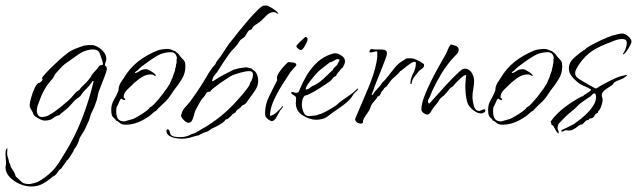

<svg xmlns="http://www.w3.org/2000/svg" viewBox="-91 -431 2319 699"><path d="M22 248Q3 248 -18.5 239Q-40 230 -55.5 214Q-71 198 -71 177V176Q-70 174 -69.5 169.5Q-69 165 -69 164Q-69 156 -70 147.5Q-71 139 -71 131Q-71 126 -70.5 120Q-70 114 -67 110L-64 109Q-64 113 -64.5 117.5Q-65 122 -65 127Q-65 135 -62 143Q-59 151 -58 160Q-55 164 -54 168Q-53 172 -52 176Q-47 185 -41.5 193Q-36 201 -34 211Q-20 224 -12 231.5Q-4 239 16 239Q20 239 33 235.5Q46 232 47 231Q76 215 98 193Q112 179 123 162Q134 145 144 128Q182 67 208 0Q234 -67 250 -136H246Q236 -120 223 -107.5Q210 -95 200 -79H197L196 -76Q186 -72 173 -56.5Q160 -41 150 -33L128 -15Q126 -15 126 -12Q113 -10 102.5 -1Q92 8 72 8Q63 8 49.5 0.5Q36 -7 31 -14Q30 -17 29 -20Q28 -23 26 -26Q23 -31 20 -36.5Q17 -42 17 -48Q17 -56 22.5 -76Q28 -96 36.5 -113Q45 -130 54 -130Q56 -132 60 -135Q64 -138 64 -142Q64 -143 63.5 -143.5Q63 -144 63 -145H61Q63 -151 77 -166Q91 -181 109.5 -198.5Q128 -216 145 -230Q162 -244 169 -247Q181 -253 193.5 -257.5Q206 -262 218 -266V-265Q226 -267 231 -267Q237 -267 243 -267Q249 -267 254 -265Q269 -260 282.5 -246.5Q296 -233 296 -216Q296 -210 293.5 -204.5Q291 -199 291 -192Q298 -189 298 -180Q298 -175 292 -158.5Q286 -142 279 -124.5Q272 -107 269 -99Q266 -89 264 -77.5Q262 -66 257 -55Q254 -45 249.5 -35.5Q245 -26 240 -16Q238 -10 236.5 -4Q235 2 233 7Q230 14 226.5 21Q223 28 220 36Q217 43 209 55Q201 67 199 72Q192 98 177 115H178Q178 117 173 125Q168 133 162.5 141.5Q157 150 155 152Q151 152 151 156Q150 158 143 167Q136 176 135 178Q134 181 131 183Q128 185 126 187Q122 191 118 197Q114 203 109 208Q104 209 92.5 219Q81 229 63.5 238.5Q46 248 22 248ZM62 -5Q68 -5 77 -7.5Q86 -10 90 -14Q91 -14 92 -15.5Q93 -17 94 -16H95Q112 -27 127.5 -39.5Q143 -52 159 -66Q168 -74 177.5 -86Q187 -98 197 -103L199 -104V-106Q208 -117 219 -127Q230 -137 238 -149Q240 -152 242 -155.5Q244 -159 246 -162L264 -182L270 -191Q276 -195 282 -195Q283 -196 284 -196Q284 -201 280.5 -212.5Q277 -224 273 -234.5Q269 -245 264 -247Q260 -250 253 -250.5Q246 -251 241 -251L227 -248Q210 -244 194.5 -233Q179 -222 165 -212L144 -197Q135 -190 128 -181.5Q121 -173 113 -165Q109 -161 106.5 -155Q104 -149 100 -144Q83 -126 71.5 -106Q60 -86 52 -62Q49 -55 46 -46.5Q43 -38 43 -29Q43 -19 47.5 -12Q52 -5 62 -5Z M367 23Q351 23 343.5 15.5Q336 8 331 8Q330 3 322 -3Q314 -9 314 -31Q314 -51 323 -66Q332 -81 339 -98Q341 -103 341 -108.5Q341 -114 343 -118Q345 -125 349 -131Q353 -137 357 -143Q380 -182 411 -206.5Q442 -231 484 -248H485Q490 -250 501 -251.5Q512 -253 517 -253Q527 -253 535 -249Q543 -245 549 -245L547 -243Q556 -239 561 -231.5Q566 -224 572 -218Q574 -216 576 -214Q578 -212 579 -210Q582 -207 583 -201Q584 -195 584 -190Q584 -164 571 -143Q558 -122 542 -102Q535 -92 528.5 -82Q522 -72 513 -63Q511 -61 502.5 -53Q494 -45 486.5 -37.5Q479 -30 478 -28Q471 -25 465 -19Q459 -13 452 -8Q434 5 412 14Q390 23 367 23ZM362 11Q362 11 376 7Q390 3 394 2Q399 0 413.5 -8.5Q428 -17 441 -26.5Q454 -36 454 -40Q461 -42 473.5 -55.5Q486 -69 498 -84.5Q510 -100 514 -106Q516 -108 521 -116.5Q526 -125 527 -125Q528 -129 530.5 -133.5Q533 -138 533 -141Q536 -143 539 -154.5Q542 -166 544 -166L543 -167Q544 -169 544.5 -170.5Q545 -172 546 -173Q546 -179 548 -184.5Q550 -190 550 -196Q552 -200 552 -206Q552 -212 552 -216L553 -217V-218Q553 -227 547.5 -234Q542 -241 531 -241Q503 -241 480.5 -227.5Q458 -214 437 -198Q430 -193 423 -187.5Q416 -182 410 -175Q408 -174 404 -171Q400 -168 400 -165Q409 -166 417.5 -172.5Q426 -179 442 -179Q447 -179 461.5 -170Q476 -161 476 -156V-154Q470 -156 467.5 -158Q465 -160 457 -160Q437 -160 416.5 -144.5Q396 -129 383 -115Q377 -110 371.5 -104Q366 -98 362 -91Q359 -84 359 -75Q361 -76 363 -72.5Q365 -69 365 -67H362Q357 -67 354.5 -69.5Q352 -72 350 -72Q346 -69 341 -56Q336 -43 334 -43Q333 -39 332.5 -34.5Q332 -30 332 -26Q332 -10 338 0.5Q344 11 362 11Z M571 74Q563 74 549.5 72Q536 70 525.5 63.5Q515 57 515 46Q515 40 519 40Q525 40 526.5 47Q528 54 530 58Q535 65 544 66.5Q553 68 560 68Q565 68 570.5 68Q576 68 581 67Q584 65 590 65Q595 63 601 60Q607 57 611 56Q619 54 626 49.5Q633 45 640 41Q678 20 711.5 -7Q745 -34 773 -66Q779 -72 790 -85Q801 -98 810.5 -111Q820 -124 820 -131Q825 -136 827.5 -144.5Q830 -153 830 -160Q830 -172 817 -172Q803 -172 784 -166.5Q765 -161 753 -156Q749 -154 736.5 -146Q724 -138 710 -128Q696 -118 685.5 -109.5Q675 -101 675 -98Q673 -97 670 -97Q667 -97 665 -96Q661 -95 657.5 -88Q654 -81 651 -78Q641 -68 634.5 -55Q628 -42 621 -30Q618 -24 615.5 -13Q613 -2 608.5 7Q604 16 595 16Q588 16 578 6Q568 -4 568 -11Q568 -12 569 -14Q570 -16 570 -17Q574 -31 583.5 -41Q593 -51 601 -61Q609 -73 618 -85Q627 -97 635 -110Q648 -129 662.5 -154.5Q677 -180 692 -196L693 -197Q694 -202 700.5 -210.5Q707 -219 711 -224Q722 -240 732.5 -256.5Q743 -273 756 -288Q762 -296 778 -316Q794 -336 812.5 -357.5Q831 -379 847.5 -395Q864 -411 871 -411V-410L878 -411Q883 -411 893.5 -405Q904 -399 913 -392Q922 -385 922 -381L918 -382Q911 -387 905 -387Q890 -387 876 -371.5Q862 -356 850 -348Q845 -344 840 -341Q835 -338 830 -333Q829 -331 828 -329.5Q827 -328 826 -326Q825 -324 820.5 -322.5Q816 -321 814 -319Q813 -319 807 -308.5Q801 -298 799 -296Q796 -294 789.5 -289.5Q783 -285 781 -281Q770 -263 755 -249Q750 -244 740 -230Q730 -216 720.5 -201.5Q711 -187 707 -180Q700 -168 692 -159.5Q684 -151 681 -137L684 -135Q703 -148 722 -158Q741 -168 761 -178Q765 -178 768 -179.5Q771 -181 775 -181Q779 -183 790.5 -184Q802 -185 806 -186Q809 -185 819 -183Q829 -181 829 -177Q839 -173 844 -161Q849 -149 849 -138Q849 -119 838.5 -103Q828 -87 817 -73Q813 -68 810 -63Q807 -58 802 -53Q800 -51 795 -49Q790 -47 789 -45Q782 -36 781 -36.5Q780 -37 774 -32Q767 -25 767 -23Q767 -21 755 -15Q753 -11 747 -6Q741 -1 738 2L729 5Q728 10 718.5 16.5Q709 23 698.5 28.5Q688 34 683 36Q677 39 672 43Q667 47 660 49Q656 50 645 55Q634 60 632 62H630Q629 62 628 62.5Q627 63 625 63Q612 67 599 70.5Q586 74 571 74Z M1004 -249Q1000 -249 994 -254Q988 -259 988 -263Q988 -265 995 -272.5Q1002 -280 1010.5 -287.5Q1019 -295 1021 -297Q1029 -295 1029 -288Q1029 -284 1024.5 -274.5Q1020 -265 1014.5 -257Q1009 -249 1004 -249ZM898 10Q895 10 892.5 8Q890 6 887 5Q880 -1 877 -5Q874 -9 874 -19Q874 -51 889 -80.5Q904 -110 917 -137Q919 -139 918 -141.5Q917 -144 917 -146Q917 -155 924.5 -166.5Q932 -178 942 -189Q952 -200 958 -205Q964 -205 976 -203.5Q988 -202 988 -194Q988 -193 978 -182Q968 -171 966 -168Q953 -148 935.5 -120.5Q918 -93 905 -64Q892 -35 892 -9Q904 -11 917.5 -23.5Q931 -36 938 -45H939V-44Q939 -40 935 -36Q931 -32 929 -29Q925 -22 916.5 -6Q908 10 898 10Z M1061 5Q1036 5 1011 -11Q986 -27 986 -55Q986 -60 986.5 -65Q987 -70 987 -74Q987 -80 978 -84.5Q969 -89 969 -95Q970 -96 972 -96Q976 -96 980 -94.5Q984 -93 988 -93Q991 -93 995 -95Q997 -97 1003.5 -113Q1010 -129 1023 -152Q1036 -175 1056 -196.5Q1076 -218 1104 -230Q1110 -232 1116.5 -234.5Q1123 -237 1129 -237Q1140 -237 1152.5 -228.5Q1165 -220 1165 -208Q1165 -201 1162 -195.5Q1159 -190 1156 -184L1151 -181Q1148 -176 1140.5 -167.5Q1133 -159 1133 -155Q1133 -155 1132.5 -155Q1132 -155 1132 -154L1128 -153Q1122 -149 1118 -143Q1114 -137 1109 -134Q1090 -121 1071.5 -109Q1053 -97 1032 -87Q1028 -85 1023 -84Q1018 -83 1015 -79Q1011 -73 1009.5 -65Q1008 -57 1008 -49Q1008 -37 1014 -22.5Q1020 -8 1035 -8Q1037 -8 1038.5 -8.5Q1040 -9 1041 -9Q1047 -9 1052.5 -10Q1058 -11 1064 -12L1070 -15H1071Q1076 -15 1090.5 -22.5Q1105 -30 1119 -38.5Q1133 -47 1136 -50Q1138 -51 1139.5 -53Q1141 -55 1142 -56Q1159 -69 1177 -81Q1195 -93 1211 -109V-108H1213Q1212 -103 1205.5 -98Q1199 -93 1196 -88Q1185 -68 1161 -50Q1137 -32 1117 -19Q1110 -14 1103.5 -8.5Q1097 -3 1089 0Q1074 5 1061 5ZM1022 -105Q1030 -105 1037.5 -111.5Q1045 -118 1049 -119L1050 -118V-119Q1069 -128 1086.5 -144Q1104 -160 1119 -175H1121Q1121 -181 1130 -188.5Q1139 -196 1139 -201Q1141 -203 1143 -207.5Q1145 -212 1145 -214Q1142 -216 1136 -216Q1131 -214 1123 -209Q1115 -204 1109 -204Q1109 -203 1099.5 -196Q1090 -189 1080 -181Q1070 -173 1067 -170Q1062 -165 1051 -152Q1040 -139 1031 -126Q1022 -113 1022 -106Z M1222 19Q1216 19 1210 15.5Q1204 12 1202 5Q1202 4 1202.5 0.5Q1203 -3 1204 -3L1252 -116Q1259 -133 1267 -156.5Q1275 -180 1279.5 -203.5Q1284 -227 1282 -244Q1276 -244 1269 -242Q1262 -240 1256 -240Q1254 -240 1254 -243Q1254 -246 1256.5 -249.5Q1259 -253 1266 -252Q1268 -251 1275 -251Q1287 -251 1302 -250.5Q1317 -250 1318 -237Q1318 -232 1311.5 -214Q1305 -196 1295.5 -173Q1286 -150 1278 -129.5Q1270 -109 1267 -99Q1262 -89 1262 -85H1265Q1273 -98 1283.5 -108.5Q1294 -119 1302 -132Q1308 -136 1320 -151.5Q1332 -167 1345.5 -183.5Q1359 -200 1371 -207Q1373 -208 1380 -212.5Q1387 -217 1388 -218Q1391 -218 1394.5 -218.5Q1398 -219 1401 -219Q1404 -219 1406.5 -218.5Q1409 -218 1412 -218Q1415 -218 1425 -213.5Q1435 -209 1444 -203.5Q1453 -198 1453 -195Q1453 -186 1446 -181.5Q1439 -177 1434 -172Q1427 -163 1418.5 -152.5Q1410 -142 1408 -130L1407 -125L1406 -124Q1406 -124 1405.5 -125Q1405 -126 1404 -126L1403 -125Q1403 -145 1413 -163.5Q1423 -182 1423 -201Q1423 -206 1419 -206Q1412 -206 1400 -197.5Q1388 -189 1378 -180.5Q1368 -172 1366 -172Q1364 -168 1354.5 -159Q1345 -150 1341 -147Q1334 -141 1328.5 -133Q1323 -125 1317 -117Q1316 -116 1313 -114Q1310 -112 1308 -110Q1304 -103 1298 -97Q1296 -93 1294.5 -89Q1293 -85 1289 -81L1284 -80Q1280 -72 1274 -65.5Q1268 -59 1263 -52Q1259 -45 1256.5 -37Q1254 -29 1249 -23Q1243 -15 1236.5 -4.5Q1230 6 1230 17H1229Q1225 19 1222 19Z M1464 -14Q1458 -14 1450.5 -20Q1443 -26 1443 -32Q1443 -51 1453 -78Q1463 -105 1477.5 -134Q1492 -163 1506.5 -189Q1521 -215 1531 -232Q1536 -241 1539.5 -251Q1543 -261 1550 -269Q1558 -268 1568.5 -264Q1579 -260 1579 -249Q1579 -241 1569.5 -231.5Q1560 -222 1555 -216Q1533 -191 1515.5 -162Q1498 -133 1484 -103Q1481 -97 1479 -91.5Q1477 -86 1475 -81Q1473 -76 1470 -71.5Q1467 -67 1467 -62Q1467 -60 1468 -57Q1469 -54 1472 -54Q1480 -62 1497 -81.5Q1514 -101 1534 -122.5Q1554 -144 1570.5 -160Q1587 -176 1593 -179Q1595 -180 1597 -180.5Q1599 -181 1601 -181Q1617 -181 1626 -166.5Q1635 -152 1635 -138Q1635 -122 1632 -107Q1629 -92 1629 -77Q1629 -65 1634 -46Q1639 -27 1655 -27Q1659 -29 1664 -31Q1669 -33 1673 -33Q1676 -33 1676 -29Q1676 -24 1670.5 -21Q1665 -18 1661 -18Q1646 -18 1630 -31.5Q1614 -45 1610 -59Q1606 -74 1604.5 -89.5Q1603 -105 1603 -120Q1603 -127 1604.5 -140.5Q1606 -154 1606 -158Q1600 -158 1590 -149.5Q1580 -141 1571 -131.5Q1562 -122 1558 -117Q1556 -115 1552.5 -113Q1549 -111 1546 -108Q1542 -103 1537 -96.5Q1532 -90 1527 -85Q1525 -83 1518.5 -78Q1512 -73 1510 -70Q1505 -60 1497 -51Q1489 -42 1482 -32Q1480 -29 1478 -24.5Q1476 -20 1473 -18Q1470 -14 1464 -14Z M1739 23Q1723 23 1715.5 15.5Q1708 8 1703 8Q1702 3 1694 -3Q1686 -9 1686 -31Q1686 -51 1695 -66Q1704 -81 1711 -98Q1713 -103 1713 -108.5Q1713 -114 1715 -118Q1717 -125 1721 -131Q1725 -137 1729 -143Q1752 -182 1783 -206.5Q1814 -231 1856 -248H1857Q1862 -250 1873 -251.5Q1884 -253 1889 -253Q1899 -253 1907 -249Q1915 -245 1921 -245L1919 -243Q1928 -239 1933 -231.5Q1938 -224 1944 -218Q1946 -216 1948 -214Q1950 -212 1951 -210Q1954 -207 1955 -201Q1956 -195 1956 -190Q1956 -164 1943 -143Q1930 -122 1914 -102Q1907 -92 1900.5 -82Q1894 -72 1885 -63Q1883 -61 1874.5 -53Q1866 -45 1858.5 -37.5Q1851 -30 1850 -28Q1843 -25 1837 -19Q1831 -13 1824 -8Q1806 5 1784 14Q1762 23 1739 23ZM1734 11Q1734 11 1748 7Q1762 3 1766 2Q1771 0 1785.5 -8.5Q1800 -17 1813 -26.5Q1826 -36 1826 -40Q1833 -42 1845.5 -55.5Q1858 -69 1870 -84.5Q1882 -100 1886 -106Q1888 -108 1893 -116.5Q1898 -125 1899 -125Q1900 -129 1902.5 -133.5Q1905 -138 1905 -141Q1908 -143 1911 -154.5Q1914 -166 1916 -166L1915 -167Q1916 -169 1916.5 -170.5Q1917 -172 1918 -173Q1918 -179 1920 -184.5Q1922 -190 1922 -196Q1924 -200 1924 -206Q1924 -212 1924 -216L1925 -217V-218Q1925 -227 1919.5 -234Q1914 -241 1903 -241Q1875 -241 1852.5 -227.5Q1830 -214 1809 -198Q1802 -193 1795 -187.5Q1788 -182 1782 -175Q1780 -174 1776 -171Q1772 -168 1772 -165Q1781 -166 1789.5 -172.5Q1798 -179 1814 -179Q1819 -179 1833.5 -170Q1848 -161 1848 -156V-154Q1842 -156 1839.5 -158Q1837 -160 1829 -160Q1809 -160 1788.5 -144.5Q1768 -129 1755 -115Q1749 -110 1743.5 -104Q1738 -98 1734 -91Q1731 -84 1731 -75Q1733 -76 1735 -72.5Q1737 -69 1737 -67H1734Q1729 -67 1726.5 -69.5Q1724 -72 1722 -72Q1718 -69 1713 -56Q1708 -43 1706 -43Q1705 -39 1704.5 -34.5Q1704 -30 1704 -26Q1704 -10 1710 0.5Q1716 11 1734 11Z M1942 55Q1938 53 1933.5 45.5Q1929 38 1925 30.5Q1921 23 1917 24Q1917 20 1915.5 17Q1914 14 1914 11Q1935 -18 1965.5 -41Q1996 -64 2027 -80H2030Q2037 -87 2046.5 -92Q2056 -97 2061 -104V-105Q2048 -113 2033 -119Q2018 -125 2007 -136Q1997 -144 1988.5 -156Q1980 -168 1980 -182Q1980 -204 2001 -222.5Q2022 -241 2039 -251Q2044 -257 2058.5 -265Q2073 -273 2088.5 -280.5Q2104 -288 2111 -291V-290Q2118 -295 2127 -297L2139 -302H2141Q2149 -304 2158 -306.5Q2167 -309 2175 -309Q2184 -309 2196 -299Q2208 -289 2208 -279Q2208 -275 2202.5 -264.5Q2197 -254 2190.5 -245Q2184 -236 2180 -234Q2179 -234 2178.5 -233.5Q2178 -233 2177 -233V-235Q2182 -241 2186.5 -253.5Q2191 -266 2191 -274Q2191 -289 2175 -289Q2163 -289 2152.5 -285.5Q2142 -282 2131 -277Q2094 -264 2066.5 -246.5Q2039 -229 2016 -195Q2012 -188 2007.5 -180.5Q2003 -173 2003 -165Q2003 -155 2010.5 -148.5Q2018 -142 2026 -138Q2029 -136 2041 -129Q2053 -122 2064.5 -115.5Q2076 -109 2077 -109Q2082 -109 2087 -113Q2092 -117 2096 -119Q2110 -127 2135 -139.5Q2160 -152 2175 -155L2189 -158Q2190 -158 2192 -156Q2191 -155 2189 -153.5Q2187 -152 2185 -151Q2179 -145 2165.5 -140.5Q2152 -136 2147 -132Q2144 -130 2142 -126.5Q2140 -123 2137 -121Q2128 -115 2114 -105.5Q2100 -96 2100 -84Q2100 -80 2101.5 -76Q2103 -72 2103 -67Q2103 -59 2098 -44.5Q2093 -30 2086 -25V-21Q2077 -18 2072.5 -8.5Q2068 1 2056 0L2051 6Q2044 6 2039 11.5Q2034 17 2029 22H2028Q2021 22 2013.5 28.5Q2006 35 1995.5 40.5Q1985 46 1969 43Q1965 44 1962 46Q1959 48 1955 48Q1952 48 1952 46Q1952 45 1955 42Q1959 40 1976 32Q1993 24 2000 20Q2000 19 2004.5 16Q2009 13 2010 12Q2023 3 2039 -11.5Q2055 -26 2067 -43.5Q2079 -61 2079 -77Q2079 -80 2078 -85.5Q2077 -91 2073 -91Q2069 -91 2065.5 -87Q2062 -83 2060 -81Q2053 -76 2045 -71Q2037 -66 2029 -60Q2019 -53 2011 -44.5Q2003 -36 1993 -28Q1980 -18 1969 -7.5Q1958 3 1947 15Q1939 23 1939 35Q1939 39 1941 43.5Q1943 48 1943 53Z"/></svg>

Font: Qwitcher Grypen
Style: Regular
Weight: 400
Designer: Robert E. Leuschke
Foundry: Robert E. Leuschke
Version: Version 1.100; ttfautohint (v1.8.3)